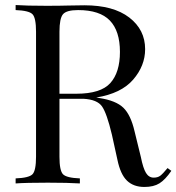

<svg xmlns="http://www.w3.org/2000/svg" viewBox="-20 -728 700 762"><path d="M553 14Q510 14 484 -11Q458 -36 446 -94L424 -194Q404 -278 385 -305.5Q366 -333 311 -336H216V-106Q216 -51 230 -36.5Q244 -22 297 -20V0Q250 -3 170 -3Q84 -3 42 0V-20Q95 -22 109 -36.5Q123 -51 123 -106V-602Q123 -657 109 -671.5Q95 -686 42 -688V-708Q84 -705 164 -705Q219 -705 250 -706Q281 -707 315 -707Q430 -707 493 -658.5Q556 -610 556 -533Q556 -467 508.5 -412Q461 -357 362 -341L374 -339Q440 -329 469.5 -300.5Q499 -272 514 -207L539 -105Q548 -60 559.5 -41.5Q571 -23 590 -23Q606 -23 616 -30.5Q626 -38 645 -61L660 -50Q636 -15 613 -0.5Q590 14 553 14ZM456 -522Q456 -605 416 -646.5Q376 -688 290 -688Q244 -688 230 -671.5Q216 -655 216 -602V-356H283Q380 -356 418 -398.5Q456 -441 456 -522Z"/></svg>

Font: Playfair Display
Style: Regular
Weight: 400
Designer: Claus Eggers S?rensen
Foundry: Claus Eggers S?rensen
Version: Version 1.003